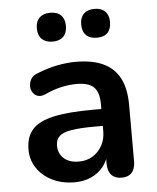

<svg xmlns="http://www.w3.org/2000/svg" viewBox="-52 -761 665 815"><g transform="rotate(-5 280.5 -353.0)"><path d="M233 10Q180 10 138.5 -10.5Q97 -31 73.5 -66Q50 -101 50 -145Q50 -199 78 -230.5Q106 -262 169 -276Q232 -290 338 -290H388V-218H339Q277 -218 240 -212Q203 -206 187.5 -191.5Q172 -177 172 -151Q172 -118 195 -97Q218 -76 259 -76Q292 -76 317.5 -91.5Q343 -107 358 -134Q373 -161 373 -196V-311Q373 -361 351 -383Q329 -405 277 -405Q248 -405 214.5 -398Q181 -391 144 -374Q125 -365 110.5 -369Q96 -373 88 -385.5Q80 -398 80 -413Q80 -428 88 -442.5Q96 -457 115 -464Q161 -483 203.5 -491Q246 -499 281 -499Q353 -499 399.5 -477Q446 -455 469 -410.5Q492 -366 492 -296V-56Q492 -25 477 -8.5Q462 8 434 8Q406 8 390.5 -8.5Q375 -25 375 -56V-104H383Q376 -69 355.5 -43.5Q335 -18 304 -4Q273 10 233 10ZM381 -593Q351 -593 335 -609Q319 -625 319 -655Q319 -684 335 -700Q351 -716 381 -716Q410 -716 426 -700Q442 -684 442 -655Q442 -625 426.5 -609Q411 -593 381 -593ZM192 -593Q163 -593 146.5 -609Q130 -625 130 -655Q130 -684 146.5 -700Q163 -716 192 -716Q222 -716 238 -700Q254 -684 254 -655Q254 -625 238 -609Q222 -593 192 -593Z"/></g></svg>

Font: Nunito ExtraLight
Style: Regular
Weight: 200
Designer: Vernon Adams
Foundry: Vernon Adams
Version: Version 3.602